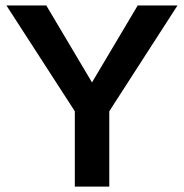

<svg xmlns="http://www.w3.org/2000/svg" viewBox="-20 -694 684 714"><path d="M492.1 -673.6 322.1 -387.5 152.2 -673.6H3.9L258.2 -280.3V0H386.4V-280.3L640 -673.6Z"/></svg>

Font: Estedad-VF-FD Black
Style: Regular
Weight: 900
Designer: Amin Abedi
Version: Version 4.000